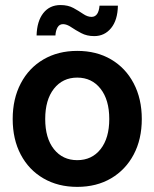

<svg xmlns="http://www.w3.org/2000/svg" viewBox="-20 -729 612 761"><path d="M286.1 11.7Q210 11.7 152.1 -22Q94.2 -55.7 62.3 -116.2Q30.3 -176.8 30.3 -257.3Q30.3 -337.4 62.3 -398.4Q94.2 -459.5 152.1 -493.4Q210 -527.3 286.1 -527.3Q362.8 -527.3 420.4 -493.4Q478 -459.5 510 -398.4Q542 -337.4 542 -257.3Q542 -177.2 510 -116.7Q478 -56.2 420.4 -22.2Q362.8 11.7 286.1 11.7ZM286.1 -94.2Q344.2 -94.2 378.7 -137.9Q413.1 -181.6 413.1 -257.3Q413.1 -333.5 378.4 -377.4Q343.8 -421.4 286.1 -421.4Q228.5 -421.4 193.8 -377.4Q159.2 -333.5 159.2 -257.3Q159.2 -181.2 193.8 -137.7Q228.5 -94.2 286.1 -94.2ZM353.5 -585.9Q324.2 -585.9 302 -597.7Q279.8 -609.4 262.2 -621.3Q244.6 -633.3 230 -633.3Q215.3 -633.3 208 -620.4Q200.7 -607.4 199.7 -588.4H125Q126.5 -645 151.6 -677Q176.8 -709 219.7 -709Q249.5 -709 271 -697.3Q292.5 -685.5 309.6 -673.8Q326.7 -662.1 342.8 -662.1Q370.6 -662.1 374.5 -706.5H447.3Q446.3 -649.4 420.4 -617.7Q394.5 -585.9 353.5 -585.9Z"/></svg>

Font: Inter Display Semi Bold
Style: Regular
Weight: 600
Designer: Rasmus Andersson
Foundry: rsms
Version: Version 4.000;git-37864ae